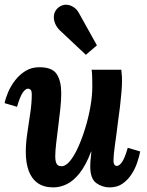

<svg xmlns="http://www.w3.org/2000/svg" viewBox="-21 -803 639 834"><path d="M211 11Q169 11 142.5 -8Q116 -27 103.5 -61.5Q91 -96 91 -143Q91 -180 97.5 -224Q104 -268 110.5 -312Q117 -356 117 -392Q117 -409 111.5 -413.5Q106 -418 101 -418Q90 -418 78 -401Q66 -384 53 -339L-1 -355Q3 -376 14.5 -403Q26 -430 45 -454.5Q64 -479 90 -495Q116 -511 150 -511Q206 -511 225.5 -481Q245 -451 245 -398Q245 -368 241 -330.5Q237 -293 232 -254Q227 -215 223 -180.5Q219 -146 219 -123Q219 -108 222 -98.5Q225 -89 231 -85Q237 -81 247 -81Q264 -81 282.5 -103Q301 -125 318 -162.5Q335 -200 349 -245.5Q363 -291 371.5 -338.5Q380 -386 380 -428Q380 -442 379.5 -465Q379 -488 377 -500H506Q508 -479 508.5 -470.5Q509 -462 509 -452Q509 -431 506.5 -401.5Q504 -372 500 -338Q496 -304 491 -270Q488 -243 484.5 -218Q481 -193 478 -171.5Q475 -150 473.5 -133.5Q472 -117 472 -108Q472 -92 476.5 -87Q481 -82 486 -82Q497 -82 509 -99Q521 -116 534 -161L588 -145Q584 -124 575 -97Q566 -70 550 -45.5Q534 -21 511 -5Q488 11 455 11Q423 11 397 -8Q371 -27 371 -80Q371 -100 373 -114Q375 -128 376 -145H375Q352 -85 325 -51Q298 -17 269 -3Q240 11 211 11ZM352 -565 238 -672Q225 -685 218 -702Q211 -719 213.5 -737.5Q216 -756 232 -770Q249 -783 266 -782.5Q283 -782 298 -772.5Q313 -763 322 -746L400 -606Z"/></svg>

Font: Lora
Style: Bold Italic
Weight: 700
Italic angle: -3°
Designer: Olga Karpushina, Alexei Vanyashin (Cyrillic)
Foundry: Cyreal
Version: Version 3.004